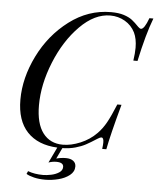

<svg xmlns="http://www.w3.org/2000/svg" viewBox="-60 -773 831 1012"><g transform="rotate(5 355.5 -267.0)"><path d="M647.5 -478H625.5Q631.3 -516.6 631.3 -546.4Q631.3 -593.3 615.7 -626Q597.2 -663.1 561.8 -683.6Q526.4 -704.1 484.4 -704.1Q401.4 -704.1 324 -626Q246.6 -547.9 198.5 -429.4Q150.4 -311 150.4 -200.2Q150.4 -103.5 188.2 -53.7Q226.1 -3.9 293.5 -3.9Q337.4 -3.9 386.5 -24.4Q435.5 -44.9 471.7 -82Q497.1 -107.9 516.4 -142.6Q535.6 -177.2 561.5 -240.2H583.5Q538.1 -74.2 524.4 0H502.4Q505.4 -21 505.4 -34.2Q505.4 -59.6 493.7 -59.6Q485.8 -59.6 472.7 -50.8Q438 -28.3 415 -16.1Q392.1 -3.9 361.8 4.6Q331.5 13.2 293 14.2L265.6 71.8Q290.5 64.9 316.4 64.9Q341.3 64.9 355.5 75.7Q369.6 86.4 369.6 105Q369.6 132.3 345.9 151.1Q322.3 169.9 286.9 179Q251.5 188 216.8 188Q184.1 188 157.7 181.6Q131.3 175.3 116.7 166L123.5 150.9Q158.2 164.1 203.6 164.1Q222.2 164.1 246.1 159.2Q270 154.3 287.8 142.8Q305.7 131.3 305.7 112.8Q305.7 88.9 267.6 88.9Q247.1 88.9 226.6 96.2L266.1 13.7Q162.6 8.8 106.4 -51Q50.3 -110.8 50.3 -221.2Q50.3 -336.4 107.9 -453.4Q165.5 -570.3 265.9 -646.2Q366.2 -722.2 486.3 -722.2Q526.9 -722.2 554.2 -713.4Q581.5 -704.6 598.4 -691.7Q615.2 -678.7 635.7 -657.2Q644.5 -648.4 650.9 -648.4Q668.5 -648.4 690.4 -708H711.4Q678.2 -621.6 647.5 -478Z"/></g></svg>

Font: TypoPRO Playfair Display SC
Style: Italic
Weight: 400
Italic angle: -14°
Designer: Claus Eggers Sørensen
Foundry: Claus Eggers Sørensen
Version: Version 1.004;PS 001.004;hotconv 1.0.70;makeotf.lib2.5.58329